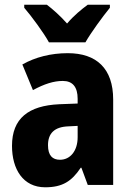

<svg xmlns="http://www.w3.org/2000/svg" viewBox="-20 -786 560 816"><path d="M188 -606H343C367 -648 416 -715 447 -753V-766H353C326 -746 295 -721 265 -686C235 -720 204 -747 179 -766H83V-753C114 -717 167 -645 188 -606ZM268 -560C196 -560 130 -543 75 -512L120 -403C168 -429 208 -442 247 -442C289 -442 310 -416 310 -366V-346L232 -343C101 -337 31 -283 31 -166C31 -67 78 10 172 10C246 10 285 -16 323 -73H326L353 0H461V-363C461 -495 390 -560 268 -560ZM271 -249 310 -251V-203C310 -144 278 -107 235 -107C203 -107 184 -125 184 -169C184 -218 210 -247 271 -249Z"/></svg>

Font: Noto Sans Sinhala UI Condensed ExtraBold
Style: Regular
Weight: 800
Width: 3
Designer: Jelle Bosma - Monotype Design Team
Foundry: Monotype Imaging Inc.
Version: Version 2.006